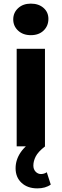

<svg xmlns="http://www.w3.org/2000/svg" viewBox="-20 -807 341 1059"><path d="M72 0V-538H228V0ZM150 -613Q107 -613 80 -638Q53 -663 53 -700Q53 -737 80 -762Q107 -787 150 -787Q193 -787 220 -763.5Q247 -740 247 -703Q247 -664 220.5 -638.5Q194 -613 150 -613ZM186 232Q132 232 99 201.5Q66 171 66 121Q66 74 94.5 32.5Q123 -9 181 -41L229 0Q190 30 177 56Q164 82 164 106Q164 127 176.5 140Q189 153 206 153Q214 153 222.5 150.5Q231 148 238 143L260 211Q231 232 186 232Z"/></svg>

Font: MOST Montserrat
Style: Bold
Weight: 700
Designer: Julieta Ulanovsky
Foundry: Julieta Ulanovsky
Version: Version 8.000;March 11, 2024;FontCreator 15.0.0.2926 64-bit